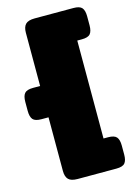

<svg xmlns="http://www.w3.org/2000/svg" viewBox="-129 -813 656 947"><g transform="rotate(-15 199.5 -340.0)"><path d="M86 13V-261H50Q18 -261 6.5 -274.5Q-5 -288 -5 -318V-364Q-5 -394 6.5 -407.5Q18 -421 50 -421H86V-693Q86 -722 99.5 -736Q113 -750 146 -750H344Q376 -750 387.5 -736.5Q399 -723 399 -693V-647Q399 -617 387.5 -603.5Q376 -590 344 -590H321V-90H344Q376 -90 387.5 -76.5Q399 -63 399 -33V13Q399 43 387.5 56.5Q376 70 344 70H146Q113 70 99.5 56Q86 42 86 13Z"/></g></svg>

Font: Mitr
Style: Bold
Weight: 700
Designer: Thanarat Vachiruckul
Foundry: Cadson Demak
Version: Version 1.003